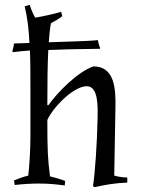

<svg xmlns="http://www.w3.org/2000/svg" viewBox="-20 -760 582 795"><path d="M372 15C420 4 459 -2 507 -4V-25C492 -25 468 -28 453 -33L458 -314C460 -399 452 -485 367 -485C303 -464 219 -379 180 -324L176 -325C176 -423 177 -497 180 -553L272 -556L394 -558V-563C390 -572 387 -584 385 -594C360 -591 326 -590 301 -589L182 -585C184 -618 187 -644 191 -664C207 -672 224 -682 238 -693L233 -711C198 -701 162 -693 126 -687C117 -701 108 -723 103 -740L82 -734C93 -691 99 -642 102 -582L38 -580C37 -569 34 -558 31 -548L34 -544C50 -546 76 -549 104 -551C106 -501 106 -444 106 -376V-190C106 -141 101 -63 97 -33C80 -29 54 -20 38 -13L41 6C75 2 109 0 143 0C178 0 213 3 248 8L250 -11C233 -17 204 -26 187 -30C178 -102 176 -134 176 -263C198 -314 284 -403 339 -403C388 -403 385 -318 384 -269C382 -164 373 -39 365 11Z"/></svg>

Font: Almendra
Style: Regular
Weight: 400
Designer: Ana Sanfelippo
Foundry: Ana Sanfelippo
Version: Version 1.003